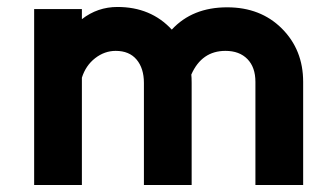

<svg xmlns="http://www.w3.org/2000/svg" viewBox="-20 -531 939 551"><path d="M215 -505V-476Q260 -511 317 -511Q413 -511 473 -446Q532 -510 632 -510Q728 -510 789 -449Q850 -388 850 -296V0H713V-296Q713 -338 690 -361.5Q667 -385 627 -385Q559 -385 529 -317Q530 -309 530 -293V0H393V-293Q393 -335 372 -360Q351 -385 312 -385Q280 -385 253 -364Q226 -343 215 -308V0H78V-505Z"/></svg>

Font: LilGrotesk Bold
Style: Regular
Weight: 700
Designer: BSozoo
Foundry: BSozoo
Version: Version 1.001;PS 001.001;hotconv 1.0.70;makeotf.lib2.5.58329